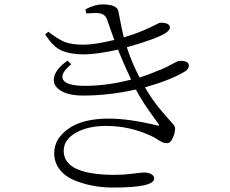

<svg xmlns="http://www.w3.org/2000/svg" viewBox="-20 -806 1040 870"><path d="M371.1 -745.1 367.2 -763.7Q410.2 -786.1 443.4 -786.1Q511.7 -786.1 516.6 -753.9Q533.2 -665 541 -636.7Q587.9 -650.4 627 -667Q666 -683.6 684.1 -693.4Q702.1 -703.1 708 -703.1Q749 -703.1 750 -681.6Q750 -669.9 730.5 -656.2Q686.5 -628.9 554.7 -591.8Q577.1 -522.5 612.3 -455.1Q649.4 -465.8 716.8 -494.1Q738.3 -503.9 756.3 -513.7Q774.4 -523.4 781.7 -526.9Q789.1 -530.3 796.9 -530.3Q835.9 -530.3 835.9 -508.8Q835.9 -492.2 815.4 -480.5Q751 -442.4 636.7 -410.2Q669.9 -353.5 705.1 -311.5Q740.2 -269.5 756.8 -252Q773.4 -234.4 773.4 -225.6Q773.4 -203.1 762.7 -180.2Q752 -157.2 736.3 -157.2Q725.6 -157.2 715.8 -161.6Q706.1 -166 690.9 -175.8Q675.8 -185.5 662.1 -191.4Q566.4 -235.4 460.9 -235.4Q377.9 -235.4 323.2 -204.1Q268.6 -172.9 268.6 -122.1Q268.6 -13.7 501 -13.7Q541 -13.7 581.1 -19Q621.1 -24.4 633.8 -24.4Q653.3 -24.4 666 -16.6Q678.7 -8.8 678.7 2.9Q678.7 43.9 493.2 43.9Q445.3 43.9 400.9 35.6Q356.4 27.3 315.4 10.3Q274.4 -6.8 250 -38.6Q225.6 -70.3 225.6 -112.3Q225.6 -176.8 290 -222.7Q354.5 -268.6 472.7 -268.6Q563.5 -268.6 689.5 -238.3Q699.2 -235.4 700.7 -237.3Q702.1 -239.3 696.3 -247.1Q692.4 -252.9 673.3 -278.8Q654.3 -304.7 633.8 -335.9Q613.3 -367.2 595.7 -400.4Q472.7 -373 356.4 -373Q288.1 -373 252.4 -397Q216.8 -420.9 225.6 -458Q234.4 -495.1 286.1 -531.2L302.7 -514.6Q251 -472.7 266.1 -444.8Q281.2 -417 366.2 -417Q463.9 -417 574.2 -445.3Q535.2 -528.3 514.6 -581.1Q418 -559.6 359.4 -559.6Q300.8 -559.6 260.7 -576.2Q220.7 -592.8 184.6 -650.4L199.2 -662.1Q240.2 -629.9 271.5 -616.7Q302.7 -603.5 359.4 -603.5Q408.2 -603.5 498 -625Q493.2 -638.7 482.4 -668Q471.7 -697.3 466.8 -712.9Q460.9 -730.5 450.7 -738.3Q440.4 -746.1 418 -747.1Q400.4 -747.1 371.1 -745.1Z"/></svg>

Font: GenYoMin TW TTF Light
Style: Regular
Weight: 300
Version: Version 1.300